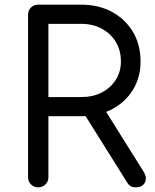

<svg xmlns="http://www.w3.org/2000/svg" viewBox="-20 -801 663 821"><path d="M143 0Q125 0 112.5 -12.5Q100 -25 100 -43V-738Q100 -757 112.5 -769Q125 -781 143 -781H328Q402 -781 459 -750Q516 -719 548.5 -664.5Q581 -610 581 -538Q581 -470 548.5 -417Q516 -364 459 -334Q402 -304 328 -304H187V-43Q187 -25 174.5 -12.5Q162 0 143 0ZM560 0Q547 0 538 -5.5Q529 -11 523 -22L335 -322L420 -345L594 -67Q610 -41 599.5 -20.5Q589 0 560 0ZM187 -386H328Q377 -386 415 -405.5Q453 -425 475 -459.5Q497 -494 497 -538Q497 -586 475 -622Q453 -658 415 -678.5Q377 -699 328 -699H187Z"/></svg>

Font: Comfortaa Medium
Style: Regular
Weight: 500
Designer: Johan Aakerlund
Foundry: Johan Aakerlund
Version: Version 3.104; ttfautohint (v1.8.1.43-b0c9)